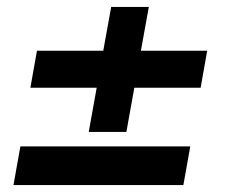

<svg xmlns="http://www.w3.org/2000/svg" viewBox="-20 -536 657 556"><path d="M237 -154 260 -282H68L87 -389H279L302 -516H411L388 -389H580L561 -282H369L346 -154ZM19 0 39 -112H531L511 0Z"/></svg>

Font: DeepMind Sans
Style: Bold Italic
Weight: 700
Italic angle: -10°
Designer: Jonny Pinhorn / Modifications: Colophon Foundry
Foundry: Colophon Foundry
Version: Version 1.002; ttfautohint (v1.8.2)